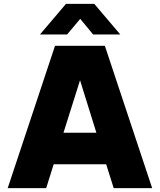

<svg xmlns="http://www.w3.org/2000/svg" viewBox="-20 -978 831 998"><path d="M329 -799H188L323 -958H470L605 -799H464L397 -880ZM220 0H20L266 -740H525L771 0H571L532 -124H259ZM396 -561 310 -288H481Z"/></svg>

Font: Be Vietnam Black
Style: Regular
Weight: 900
Designer: Lam Bao; Tony Le; Vietanh Nguyen
Foundry: Yellow Type Foundry
Version: Version 5.000